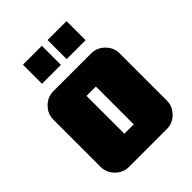

<svg xmlns="http://www.w3.org/2000/svg" viewBox="-198 -792 897 897"><g transform="rotate(-45 250.0 -344.0)"><path d="M237 -562H112V-688H237ZM400 -562H275V-688H400ZM281 -125V-375H219V-125ZM469 -406V-94Q469 -56 441 -28Q413 0 375 0H125Q87 0 59 -28Q31 -56 31 -94V-406Q31 -444 59 -472Q87 -500 125 -500H375Q413 -500 441 -472Q469 -444 469 -406Z"/></g></svg>

Font: CostaRica
Style: Normal
Weight: 900
Version: Version 1.3